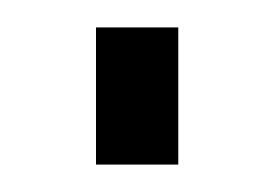

<svg xmlns="http://www.w3.org/2000/svg" viewBox="-20 -420 200 140"><path d="M110 -400V-300H50V-400Z"/></svg>

Font: Pathway Extreme 8pt Thin
Style: Regular
Weight: 100
Version: Version 1.001;gftools[0.9.26]